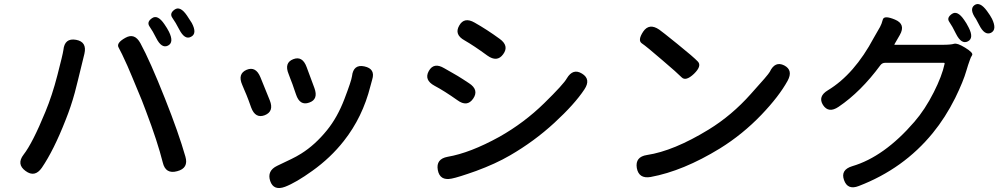

<svg xmlns="http://www.w3.org/2000/svg" viewBox="-20 -864 5040 960"><path d="M189 -25Q154 25 108 -9Q61 -43 98 -91Q143 -149 207 -305Q241 -387 267 -488Q294 -592 297 -614Q303 -675 360 -665Q416 -655 402 -595L369 -460Q362 -430 354 -401Q335 -331 308 -264Q249 -113 189 -25ZM866 -8Q808 8 794 -51Q768 -155 710 -308Q700 -336 689 -363L640 -481Q629 -508 617 -535Q586 -604 573 -626.5Q560 -649 607 -675Q653 -701 682 -648Q730 -560 805 -371Q873 -200 907 -81Q924 -23 866 -8ZM820 -636Q788 -620 761 -674Q744 -708 728 -731Q712 -754 740 -773Q768 -793 802 -743Q816 -723 825 -705Q851 -652 820 -636ZM935 -680Q904 -663 876 -717Q858 -752 842 -774.5Q826 -797 853 -816Q881 -836 915 -786Q934 -758 939 -749Q967 -696 935 -680Z M1405 70Q1348 91 1331 41Q1314 -10 1366 -35L1437 -69Q1462 -81 1486 -96Q1555 -139 1615 -213Q1667 -277 1702 -368.5Q1737 -460 1740 -483Q1747 -544 1802 -532Q1858 -520 1841 -466Q1839 -461 1832 -433Q1793 -278 1699 -159Q1633 -75 1542 -10Q1460 49 1405 70ZM1304 -288Q1257 -270 1236 -326L1223 -362Q1213 -389 1201 -416L1191 -440Q1167 -495 1213 -515Q1259 -534 1282 -478L1329 -362Q1351 -307 1304 -288ZM1526 -351Q1479 -334 1460 -392L1452 -415Q1443 -443 1432 -470L1423 -494Q1400 -550 1446 -568Q1492 -586 1513 -529L1552 -424Q1573 -367 1526 -351Z M2238 29Q2179 41 2169 -14Q2159 -69 2218 -80Q2330 -99 2477 -180Q2601 -250 2701 -348Q2798 -443 2814 -472Q2845 -524 2890 -496Q2936 -468 2902 -417Q2853 -343 2752 -250Q2651 -157 2530 -87Q2458 -45 2360 -9Q2270 23 2238 29ZM2346 -371Q2316 -327 2267 -363Q2202 -409 2153 -435Q2099 -464 2124 -509Q2149 -554 2201 -523L2243 -499Q2270 -484 2296 -467L2325 -448Q2376 -415 2346 -371ZM2496 -593Q2466 -551 2417 -586Q2350 -635 2303 -662Q2250 -691 2276 -736Q2301 -781 2353 -751Q2415 -716 2478 -670Q2527 -635 2496 -593Z M3233 21Q3174 31 3164 -24Q3155 -80 3215 -89Q3348 -109 3523 -216Q3639 -287 3734 -394Q3822 -491 3829 -505Q3855 -560 3901 -537Q3947 -513 3918 -460Q3875 -382 3787 -290Q3693 -192 3580 -122Q3396 -9 3233 21ZM3450 -495Q3409 -456 3388 -477.5Q3367 -499 3293 -562Q3212 -632 3189.5 -647Q3167 -662 3196 -706Q3226 -750 3276 -716Q3288 -708 3366 -645Q3449 -578 3469.5 -556Q3490 -534 3450 -495Z M4274 66Q4218 88 4200 36Q4182 -15 4241 -33Q4401 -80 4552 -255Q4605 -316 4649 -403Q4690 -484 4703 -545Q4704 -550 4699 -550H4406Q4391 -550 4382 -538Q4284 -405 4173 -330Q4123 -296 4095 -339Q4068 -382 4120 -413Q4252 -493 4349 -675Q4364 -702 4380 -729Q4388 -743 4394 -766Q4400 -789 4455 -766Q4510 -743 4479 -689L4453 -644Q4450 -640 4455 -640H4691Q4734 -640 4750 -645Q4766 -650 4805 -626Q4848 -600 4840.5 -588Q4833 -576 4830 -566Q4820 -539 4812 -511Q4797 -458 4756 -374Q4707 -276 4644 -199Q4498 -20 4274 66ZM4819 -657Q4787 -641 4760 -695Q4741 -734 4726.5 -754.5Q4712 -775 4739 -794Q4767 -814 4801 -764Q4812 -749 4823 -727Q4851 -673 4819 -657ZM4935 -700Q4903 -685 4876 -739Q4863 -765 4860 -769Q4825 -818 4852 -838Q4879 -858 4915 -809Q4932 -786 4940 -770Q4966 -716 4935 -700Z"/></svg>

Font: Resource Han Rounded CN Medium
Style: Regular
Weight: 500
Designer: Cyano Hao (round all glyphs); Ryoko NISHIZUKA 西塚涼子 (kana, bopomofo & ideographs); Paul D. Hunt (Latin, Greek & Cyrillic)
Foundry: Cyano Hao
Version: 0.990